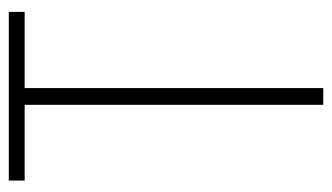

<svg xmlns="http://www.w3.org/2000/svg" viewBox="-179 -575 754 436"><g transform="rotate(-90 198.0 -357.0)"><path d="M216 0H178V-678H6V-714H389V-678H216Z"/></g></svg>

Font: Noto Sans Khmer Condensed ExtraLight
Style: Regular
Weight: 200
Width: 3
Designer: Danh Hong and the Monotype Design Team
Foundry: Monotype Imaging Inc.
Version: Version 2.004; ttfautohint (v1.8.4.7-5d5b)